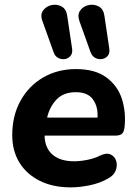

<svg xmlns="http://www.w3.org/2000/svg" viewBox="-20 -800 589 831"><path d="M286 11Q209 11 152 -17.5Q95 -46 64 -96.5Q33 -147 33 -215Q33 -299 68.5 -363.5Q104 -428 166.5 -464.5Q229 -501 309 -501Q392 -501 441 -464.5Q490 -428 508 -370.5Q526 -313 519 -249Q516 -226 506 -219.5Q496 -213 479 -213H173Q174 -160 207 -131Q240 -102 301 -102Q327 -102 357.5 -108Q388 -114 412 -126Q440 -140 458.5 -131.5Q477 -123 483 -103Q489 -83 480.5 -61.5Q472 -40 447 -27Q412 -7 368 2Q324 11 286 11ZM308 -401Q254 -401 224 -368.5Q194 -336 184 -291H402Q405 -338 382.5 -369.5Q360 -401 308 -401ZM372 -574 324 -708Q314 -736 327 -754.5Q340 -773 363.5 -778Q387 -783 407.5 -772Q428 -761 432 -731L453 -590Q456 -570 446.5 -558.5Q437 -547 422 -544.5Q407 -542 393 -549Q379 -556 372 -574ZM212 -574 164 -708Q153 -736 166.5 -754.5Q180 -773 203 -778Q226 -783 246.5 -772Q267 -761 271 -731L292 -590Q295 -570 285.5 -558.5Q276 -547 261.5 -544.5Q247 -542 232.5 -549Q218 -556 212 -574Z"/></svg>

Font: Nunito ExtraBold
Style: Italic
Weight: 800
Italic angle: -9°
Designer: Vernon Adams
Foundry: Vernon Adams
Version: Version 3.601; ttfautohint (v1.8.2.53-6de2)